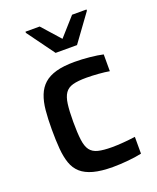

<svg xmlns="http://www.w3.org/2000/svg" viewBox="-138 -812 737 902"><g transform="rotate(-20 230.5 -361.0)"><path d="M270 8Q211 8 172.5 -2.5Q134 -13 111 -33.5Q88 -54 77 -85.5Q66 -117 62.5 -159.5Q59 -202 59 -256Q59 -309 63 -351Q67 -393 79.5 -424.5Q92 -456 115 -476.5Q138 -497 175 -507.5Q212 -518 268 -518Q304 -518 343.5 -514Q383 -510 409 -504V-420Q387 -424 354.5 -426.5Q322 -429 295 -429Q252 -429 226.5 -422Q201 -415 188 -396Q175 -377 170.5 -343Q166 -309 166 -255Q166 -200 170.5 -165Q175 -130 188.5 -112Q202 -94 228 -87.5Q254 -81 297 -81Q322 -81 353.5 -83.5Q385 -86 414 -90V-6Q387 0 347 4Q307 8 270 8ZM199 -588 100 -724V-730H171L252 -639L333 -730H405V-724L306 -588Z"/></g></svg>

Font: Saira Thin Medium
Style: Regular
Weight: 500
Version: Version 1.101